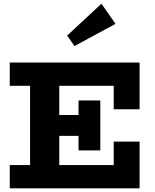

<svg xmlns="http://www.w3.org/2000/svg" viewBox="-20 -1027 847 1047"><path d="M609.9 -897 386.2 -775.9 346.2 -833 533.2 -1006.8ZM741.2 -431.2H600.1V-559.1H303.2V-399.9H408.2V-479H526.9V-207H408.2V-286.1H303.2V-127H600.1V-254.9H741.2V0H33.2V-127H144V-559.1H33.2V-686H741.2Z"/></svg>

Font: BioRhyme ExtraBold
Style: Regular
Weight: 800
Designer: Aoife Mooney
Foundry: Aoife Mooney Type
Version: Version 1.500;PS 001.500;hotconv 1.0.88;makeotf.lib2.5.64775